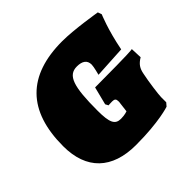

<svg xmlns="http://www.w3.org/2000/svg" viewBox="-136 -651 796 796"><g transform="rotate(-45 262.5 -252.5)"><path d="M236 8C372 8 438 -15 438 -15L450 -29V-59C450 -73 459 -142 467 -179C472 -206 482 -221 507 -236L505 -286C505 -284 446 -282 413 -282C373 -282 285 -281 285 -281L265 -202L272 -189C272 -189 281 -190 294 -190C308 -190 313 -185 313 -172C313 -168 313 -165 312 -160L307 -119C307 -119 292 -113 269 -113C235 -113 224 -135 224 -206C224 -347 240 -396 293 -396C324 -396 342 -384 342 -358C342 -345 332 -308 332 -308L473 -316C492 -414 519 -476 519 -476L513 -493C513 -493 394 -513 324 -513C122 -513 19 -409 19 -202C19 -66 96 8 236 8Z"/></g></svg>

Font: Alegreya SC Black
Style: Italic
Weight: 900
Italic angle: -7°
Designer: Juan Pablo del Peral
Foundry: Huerta Tipografica
Version: Version 2.007;PS 002.007;hotconv 1.0.88;makeotf.lib2.5.64775